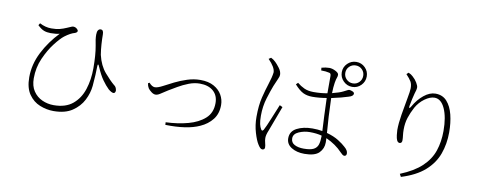

<svg xmlns="http://www.w3.org/2000/svg" viewBox="-70 -1181 4140 1614"><g transform="rotate(10 2000.0 -373.5)"><path d="M176 -657 187 -675Q236 -649 287 -649Q329 -649 358 -656.5Q387 -664 414 -676Q439 -686 449 -691Q459 -696 467 -696Q484 -696 497 -685.5Q510 -675 510 -666Q510 -654 490 -646Q454 -637 405 -600Q374 -576 329.5 -518.5Q285 -461 250 -381.5Q215 -302 215 -211Q215 -145 244 -102Q273 -59 319.5 -38Q366 -17 418 -17Q520 -17 580.5 -67.5Q641 -118 667.5 -200.5Q694 -283 694 -380Q694 -494 680 -570Q668 -624 668 -663Q668 -689 676.5 -701Q685 -713 698 -713Q712 -713 717.5 -702.5Q723 -692 723 -674Q723 -637 726 -590.5Q729 -544 736 -502Q757 -413 805.5 -357Q854 -301 889 -272Q909 -260 913 -229Q913 -221 909 -213Q905 -205 896 -205Q880 -205 852 -228Q824 -255 795.5 -295Q767 -335 740 -399Q732 -419 727.5 -418.5Q723 -418 723 -396Q723 -339 714 -234Q708 -171 677 -110.5Q646 -50 585 -9Q524 32 425 32Q366 32 308.5 9Q251 -14 213.5 -68Q176 -122 176 -213Q176 -323 229 -427Q282 -531 365 -617Q336 -609 288 -609Q257 -609 232 -618Q207 -627 176 -657Z M1180 -343Q1206 -313 1230 -313Q1254 -313 1299 -337Q1334 -356 1382.5 -380Q1431 -404 1486.5 -422Q1542 -440 1598 -440Q1667 -440 1713 -414.5Q1759 -389 1782 -348.5Q1805 -308 1805 -262Q1805 -188 1766 -138.5Q1727 -89 1664 -61Q1558 -12 1372 -17L1371 -39Q1474 -43 1561 -66.5Q1648 -90 1702 -138.5Q1756 -187 1756 -270Q1756 -335 1714 -372Q1672 -409 1598 -409Q1552 -409 1504.5 -390.5Q1457 -372 1416 -348Q1375 -324 1345 -306Q1303 -279 1283 -266Q1263 -253 1246 -253Q1229 -253 1210.5 -267Q1192 -281 1182 -295Q1171 -313 1168 -336Z M2756 -711Q2756 -755 2787.5 -786Q2819 -817 2863 -817Q2907 -817 2938 -786Q2969 -755 2969 -711Q2969 -667 2938 -635.5Q2907 -604 2863 -604Q2819 -604 2787.5 -635.5Q2756 -667 2756 -711ZM2786 -711Q2786 -679 2808.5 -656.5Q2831 -634 2863 -634Q2895 -634 2917 -656.5Q2939 -679 2939 -711Q2939 -743 2917 -765Q2895 -787 2863 -787Q2831 -787 2808.5 -765Q2786 -743 2786 -711ZM2131 -714 2150 -727Q2172 -717 2190 -699Q2204 -686 2226.5 -656.5Q2249 -627 2249 -598Q2249 -584 2239 -563.5Q2229 -543 2210 -496Q2194 -455 2172 -384Q2150 -313 2150 -233Q2150 -187 2156 -161.5Q2162 -136 2172 -120Q2182 -102 2194 -120Q2211 -151 2241.5 -226.5Q2272 -302 2291 -347L2316 -335Q2272 -217 2236 -121Q2219 -81 2219 -55Q2219 -34 2225 -13Q2231 8 2231 25Q2231 43 2211 45Q2200 45 2190.5 35Q2181 25 2172 10Q2153 -19 2134 -82.5Q2115 -146 2115 -217Q2115 -315 2132.5 -385Q2150 -455 2165 -500Q2188 -570 2192 -609Q2192 -652 2131 -714ZM2682 -156Q2638 -168 2579 -168Q2531 -168 2486.5 -148.5Q2442 -129 2442 -91Q2442 -55 2473 -38.5Q2504 -22 2552 -22Q2609 -22 2636.5 -36.5Q2664 -51 2673 -79.5Q2682 -108 2682 -150ZM2583 -695 2581 -718Q2617 -728 2647 -728Q2672 -728 2700.5 -713.5Q2729 -699 2729 -683Q2729 -669 2724 -657.5Q2719 -646 2713 -612Q2707 -573 2706 -523Q2770 -539 2798 -554Q2820 -565 2829.5 -570Q2839 -575 2846 -575Q2858 -574 2873 -567.5Q2888 -561 2888 -550Q2888 -529 2849 -518Q2799 -501 2706 -481Q2711 -314 2722 -186Q2783 -169 2823.5 -143.5Q2864 -118 2886 -97Q2917 -71 2917 -45Q2917 -24 2899 -22Q2890 -22 2882 -28.5Q2874 -35 2864 -45Q2809 -104 2725 -142L2726 -105Q2726 -53 2690 -16.5Q2654 20 2565 20Q2499 20 2454 -8Q2409 -36 2409 -86Q2409 -145 2463.5 -173.5Q2518 -202 2597 -202Q2642 -202 2681 -195Q2674 -318 2669 -475Q2606 -464 2547 -464Q2502 -464 2468.5 -480.5Q2435 -497 2394 -543L2410 -559Q2437 -536 2470.5 -520.5Q2504 -505 2551 -505Q2614 -505 2668 -515V-663Q2668 -686 2652 -688Q2625 -695 2583 -695Z M3294 -789 3310 -804Q3334 -794 3348 -780Q3372 -759 3387 -733.5Q3402 -708 3402 -694Q3402 -681 3398.5 -669Q3395 -657 3390 -640Q3378 -597 3366 -531Q3363 -514 3368 -513.5Q3373 -513 3382 -529Q3416 -590 3465.5 -630Q3515 -670 3564 -670Q3625 -670 3662 -628.5Q3699 -587 3716 -519Q3733 -451 3733 -369Q3733 -270 3702 -184.5Q3671 -99 3597.5 -34Q3524 31 3398 70L3385 46Q3501 -1 3566.5 -63Q3632 -125 3658 -202.5Q3684 -280 3684 -372Q3684 -490 3651 -562.5Q3618 -635 3562 -635Q3524 -635 3479.5 -603Q3435 -571 3407 -521Q3382 -474 3367 -428Q3352 -382 3352 -326Q3352 -298 3355 -276.5Q3358 -255 3358 -235Q3358 -211 3339 -209Q3333 -209 3326.5 -212Q3320 -215 3314 -227Q3307 -242 3303.5 -270Q3300 -298 3300 -313Q3300 -370 3312.5 -446Q3325 -522 3337.5 -588Q3350 -654 3350 -678Q3350 -713 3337.5 -734.5Q3325 -756 3294 -789Z"/></g></svg>

Font: Minh Nguyen ExtraLight
Style: Regular
Weight: 250
Designer: Ryoko NISHIZUKA 西塚涼子 (kana & ideographs); Frank Grießhammer (Latin, Greek & Cyrillic); Wenlong ZHANG 张文龙 (bopomofo); San
Foundry: Adobe
Version: Version 1.100;July 7, 2023;FontCreator 14.0.0.2814 64-bit